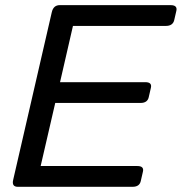

<svg xmlns="http://www.w3.org/2000/svg" viewBox="-20 -720 700 740"><path d="M48.8 0Q24.4 0 30.8 -26.9L179.7 -673.3Q186 -700.2 210.4 -700.2H637.7Q664.6 -700.2 659.7 -678.2L651.4 -642.1Q646 -620.1 619.1 -620.1H261.2L211.4 -403.3H540Q566.9 -403.3 561.5 -381.3L553.2 -345.2Q548.3 -323.2 521.5 -323.2H192.9L136.7 -80.1H509.3Q536.1 -80.1 530.8 -58.1L522.5 -22Q517.6 0 490.7 0Z"/></svg>

Font: Istok Web
Style: Italic
Weight: 400
Italic angle: -13°
Designer: Andrey V. Panov
Foundry: Andrey V. Panov
Version: Version 1.0.2g